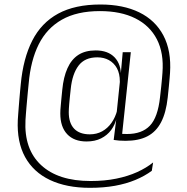

<svg xmlns="http://www.w3.org/2000/svg" viewBox="-20 -682 851 874"><path d="M374 -38Q317 -38 285.8 -71.2Q254.5 -104.5 254.5 -165.5Q254.5 -172.5 255 -182Q255.5 -191.5 256.8 -204Q258 -216.5 259.5 -233.5Q261 -250.5 263.5 -273.5Q269 -331 287 -371.2Q305 -411.5 336.5 -432Q368 -452.5 415.5 -452.5Q471.5 -452.5 501.8 -420.8Q532 -389 530.5 -333.5H541L525.5 -298.5Q525.5 -302 525.5 -305Q525.5 -308 525.5 -311Q525.5 -347.5 512 -371.8Q498.5 -396 475.5 -408.5Q452.5 -421 423 -421Q366 -421 337.5 -383.2Q309 -345.5 302 -277.5Q299.5 -255 297.8 -237.8Q296 -220.5 295 -208.2Q294 -196 293.5 -187Q293 -178 293 -171.5Q293 -122 317.5 -96.2Q342 -70.5 389 -70.5Q420 -70.5 445 -84.2Q470 -98 487.5 -122.8Q505 -147.5 513.5 -180L521 -147H511.5Q504 -114.5 486 -90.2Q468 -66 440 -52Q412 -38 374 -38ZM497.5 -45 510.5 -149.5 510 -158 528 -332.5 529.5 -342 538.5 -443V-444.5H575.5L533.5 -48.5ZM523 -74.5Q531 -73 538.5 -72.5Q546 -72 558.5 -72Q626 -72 662.2 -109.8Q698.5 -147.5 708.5 -239.5Q711.5 -265 713.8 -287Q716 -309 717.5 -325.5Q719 -342 719.5 -350.5Q726.5 -440.5 694.2 -503Q662 -565.5 596 -598.5Q530 -631.5 435 -631.5Q330.5 -631.5 261.8 -592.5Q193 -553.5 156.2 -480Q119.5 -406.5 110.5 -301.5Q108.5 -282.5 106.8 -264Q105 -245.5 103.5 -228.2Q102 -211 100.5 -194.8Q99 -178.5 98 -163.8Q97 -149 96 -135.5Q89 -3 167 69.5Q245 142 392.5 142Q456.5 142 509.2 131.2Q562 120.5 604 101.5Q646 82.5 677 57.5L671 95.5Q638.5 119.5 596.5 137Q554.5 154.5 503 163.8Q451.5 173 389.5 173Q282.5 173 207.2 137.2Q132 101.5 94.2 32.8Q56.5 -36 61 -135.5Q62 -149 63 -164.5Q64 -180 65.5 -196.5Q67 -213 68.2 -230Q69.5 -247 71.2 -264.2Q73 -281.5 74.5 -298.5Q85.5 -416 126.8 -497Q168 -578 244.5 -619.8Q321 -661.5 437 -661.5Q540.5 -661.5 613.8 -625.8Q687 -590 723.8 -520.5Q760.5 -451 754 -350.5Q753.5 -341 752 -324.8Q750.5 -308.5 748.5 -286.8Q746.5 -265 743.5 -238.5Q736 -169 713.2 -125.5Q690.5 -82 650.8 -61.5Q611 -41 551.5 -41Q534 -41 522.5 -42Q511 -43 497.5 -45Z"/></svg>

Font: Anek Latin ExtraLight
Style: Regular
Weight: 250
Designer: Yesha Goshar
Foundry: Ek Type
Version: Version 1.003